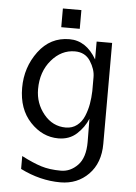

<svg xmlns="http://www.w3.org/2000/svg" viewBox="-56 -662 632 889"><g transform="rotate(5 260.5 -217.5)"><path d="M200 -532V-619H286V-532ZM44 -237Q44 -332 99 -406Q154 -480 243 -480Q321 -480 369 -397V-480H441V-11Q441 78 389 131Q337 184 258 184Q164 184 72 138V78Q124 105 163.5 117.5Q203 130 256 130Q300 130 334 95Q368 60 368 -13Q368 -32 367.5 -67.5Q367 -103 367 -121Q350 -80 316 -49Q282 -18 231 -18Q157 -18 100.5 -78Q44 -138 44 -237ZM118 -237Q118 -171 159 -121Q200 -71 261 -71Q291 -71 313 -88Q335 -105 346.5 -133Q358 -161 363 -189.5Q368 -218 369 -250V-315Q369 -351 345 -388.5Q321 -426 273 -426Q210 -426 164 -372Q118 -318 118 -237Z"/></g></svg>

Font: Coval
Style: ExtraLight
Weight: 250
Foundry: Context Ltd
Version: Version 001.000